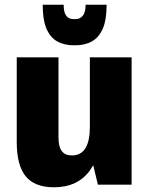

<svg xmlns="http://www.w3.org/2000/svg" viewBox="-20 -783 635 814"><path d="M228 -199Q228 -161 242 -142.5Q256 -124 285 -124Q323 -124 342 -154.5Q361 -185 361 -246L414 -319V-273Q414 -134 362 -61.5Q310 11 209 11Q127 11 89 -35.5Q51 -82 51 -181V-540H228ZM538 0H395L361 -142V-540H538ZM293 -591Q252 -591 222.5 -607.5Q193 -624 177 -661.5Q161 -699 161 -763H250Q250 -739 255.5 -726Q261 -713 270.5 -707.5Q280 -702 292 -702H300Q320 -702 331.5 -717Q343 -732 343 -763H432Q432 -699 416 -662Q400 -625 370.5 -608Q341 -591 300 -591Z"/></svg>

Font: Pathway Extreme Condensed ExtraBold
Style: Regular
Weight: 800
Width: 3
Version: Version 1.001;gftools[0.9.26]